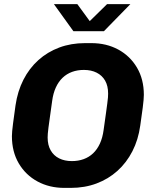

<svg xmlns="http://www.w3.org/2000/svg" viewBox="-20 -905 748 935"><path d="M293.5 10Q220.5 10 162.8 -21.2Q105 -52.5 71.5 -109.2Q38 -166 38 -242Q38 -261.5 43.5 -303.5Q49 -345.5 55.5 -391.5Q65.5 -460.5 94 -516.5Q122.5 -572.5 166.8 -612.2Q211 -652 268.5 -673.5Q326 -695 394 -695H425Q498 -695 555.8 -663.8Q613.5 -632.5 647 -575.8Q680.5 -519 680.5 -443Q680.5 -423 675.2 -381.5Q670 -340 663 -293.5Q653.5 -224.5 624.8 -168.5Q596 -112.5 551.8 -72.8Q507.5 -33 450 -11.5Q392.5 10 324.5 10ZM330 -120.5Q361 -120.5 387.2 -130Q413.5 -139.5 433.5 -158.5Q453.5 -177.5 466.5 -205.8Q479.5 -234 484.5 -271.5Q491.5 -320.5 495.8 -351.8Q500 -383 502.5 -401.5Q505 -420 505.8 -430.8Q506.5 -441.5 506.5 -449.5Q506.5 -487 491.8 -512.5Q477 -538 450.5 -551.2Q424 -564.5 388.5 -564.5Q357.5 -564.5 331.2 -555Q305 -545.5 285 -526.5Q265 -507.5 252 -479.2Q239 -451 234 -413.5Q227 -364.5 222.8 -333.2Q218.5 -302 216 -283.5Q213.5 -265 212.8 -254.2Q212 -243.5 212 -235.5Q212 -198.5 226.8 -172.8Q241.5 -147 268 -133.8Q294.5 -120.5 330 -120.5ZM337.5 -753 242.5 -885H356.5L431 -783H397.5L501.5 -885H615L486 -753Z"/></svg>

Font: Chivo Medium
Style: Italic
Weight: 500
Italic angle: -8.05°
Designer: Hector Gatti
Foundry: Omnibus-Type
Version: Version 2.002